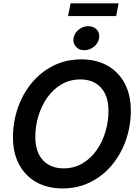

<svg xmlns="http://www.w3.org/2000/svg" viewBox="-20 -1082 802 1113"><path d="M342.3 10.3Q256.3 10.3 191.9 -25.4Q127.4 -61 91.3 -127.7Q55.2 -194.3 55.2 -287.1Q55.2 -375.5 83.3 -456.3Q111.3 -537.1 163.6 -600.6Q215.8 -664.1 288.8 -700.9Q361.8 -737.8 452.1 -737.8Q537.6 -737.8 601.8 -702.1Q666 -666.5 702.1 -599.9Q738.3 -533.2 738.3 -439.9Q738.3 -351.6 710.2 -270.8Q682.1 -189.9 629.9 -126.5Q577.6 -63 504.6 -26.4Q431.6 10.3 342.3 10.3ZM347.7 -106Q410.2 -106 458.7 -135Q507.3 -164.1 540.8 -212.4Q574.2 -260.7 591.6 -319.8Q608.9 -378.9 608.9 -439.5Q608.9 -499 588.6 -539.6Q568.4 -580.1 532 -600.8Q495.6 -621.6 446.8 -621.6Q384.3 -621.6 335.4 -592.5Q286.6 -563.5 252.9 -514.9Q219.2 -466.3 201.9 -407.5Q184.6 -348.6 184.6 -288.1Q184.6 -229 204.8 -188.5Q225.1 -147.9 261.7 -127Q298.3 -106 347.7 -106ZM468.8 -791Q438 -791 419.9 -811.3Q401.9 -831.5 406.2 -860.8Q411.1 -890.1 436 -910.2Q460.9 -930.2 491.7 -930.2Q522.9 -930.2 541 -910.2Q559.1 -890.1 554.2 -860.8Q549.8 -831.5 524.7 -811.3Q499.5 -791 468.8 -791ZM667.5 -1062.5 653.3 -988.8H374.5L389.2 -1062.5Z"/></svg>

Font: Inter 20pt SemiBold
Style: Italic
Weight: 600
Italic angle: -9.3988°
Version: Version 4.001;git-66647c0bb